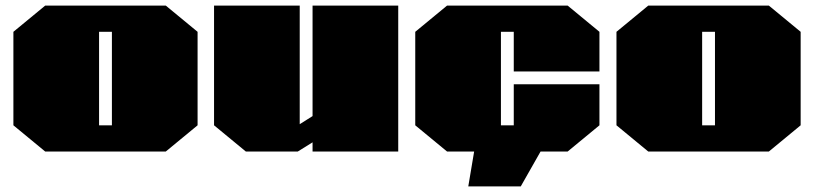

<svg xmlns="http://www.w3.org/2000/svg" viewBox="-20 -543 2917 688"><path d="M142 0 28 -94V-429L142 -523H574L688 -429V-94L574 0ZM335 -94H381V-429H335Z M861 0 747 -94V-523H1054V-98L1100 -127V-523H1407V0H1100V-33L1047 0Z M1658 125 1679 0H1582L1468 -94V-429L1582 -523H2014L2128 -429V-287H1821V-429H1775V-94H1821V-241H2128V-94L2014 0H1917L1846 125Z M2303 0 2189 -94V-429L2303 -523H2735L2849 -429V-94L2735 0ZM2496 -94H2542V-429H2496Z"/></svg>

Font: Tomorrow Black
Style: Regular
Weight: 900
Designer: Tony de Marco, Monica Rizzolli
Foundry: Just in Type
Version: Version 2.002